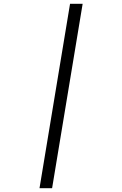

<svg xmlns="http://www.w3.org/2000/svg" viewBox="-20 -843 640 1006"><path d="M187 143 347 -823H413L253 143Z"/></svg>

Font: Iosevka Etoile Light
Style: Italic
Weight: 300
Italic angle: -9°
Designer: Belleve Invis
Foundry: Belleve Invis
Version: Version 22.1.2; ttfautohint (v1.8.4)